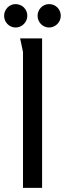

<svg xmlns="http://www.w3.org/2000/svg" viewBox="-25 -915 316 935"><path d="M108 -838C108 -870 83 -895 51 -895C20 -895 -5 -869 -5 -838C-5 -807 20 -781 51 -781C82 -781 108 -807 108 -838ZM271 -838C271 -870 246 -895 214 -895C183 -895 158 -869 158 -838C158 -807 183 -781 214 -781C245 -781 271 -807 271 -838ZM73 -728C74 -722 87 -664 87 -662V0H180V-728Z"/></svg>

Font: Rosario
Style: Regular
Weight: 400
Designer: Hector Gatti
Foundry: Omnibus Type
Version: Version 1.100